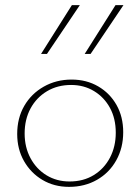

<svg xmlns="http://www.w3.org/2000/svg" viewBox="-20 -723 547 748"><path d="M249 5Q191 5 145.5 -22Q100 -49 73.5 -95.5Q47 -142 47 -201Q47 -263 74.5 -310.5Q102 -358 150.5 -385.5Q199 -413 259 -413Q317 -413 362.5 -386.5Q408 -360 434 -314Q460 -268 460 -208Q460 -147 433 -98.5Q406 -50 358 -22.5Q310 5 249 5ZM251 -16Q305 -16 345.5 -41Q386 -66 408.5 -109Q431 -152 431 -206Q431 -261 408.5 -302.5Q386 -344 346.5 -368Q307 -392 257 -392Q204 -392 163 -367.5Q122 -343 99 -300.5Q76 -258 76 -203Q76 -149 99 -106.5Q122 -64 161.5 -40Q201 -16 251 -16ZM140 -513 260 -703H291L163 -513ZM310 -513 430 -703H461L333 -513Z"/></svg>

Font: Ysabeau Office Thin
Style: Regular
Weight: 250
Designer: Christian Thalmann (Catharsis Fonts)
Version: Version 2.001;gftools[0.9.30]; featfreeze: tnum,lnum,ss02